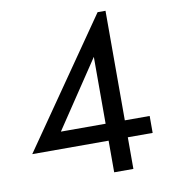

<svg xmlns="http://www.w3.org/2000/svg" viewBox="-80 -768 742 837"><g transform="rotate(-10 291.5 -350.0)"><path d="M20 -140H553V-215H410H393H160L358 -511V-187V-176V0H443V-700H408Z"/></g></svg>

Font: Glinicke Jost Regular
Style: Regular
Weight: 400
Version: Version 3.710